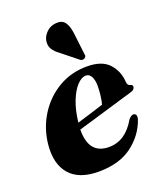

<svg xmlns="http://www.w3.org/2000/svg" viewBox="-134 -796 760 896"><g transform="rotate(-20 246.0 -348.0)"><path d="M456.5 -155.5Q431.5 -83 368 -35.8Q304.5 11.5 202 11.5Q104 11.5 58.5 -41.8Q13 -95 23 -190.5Q31.5 -268 71.5 -331.2Q111.5 -394.5 175 -431.8Q238.5 -469 316.5 -469Q391 -469 425.5 -431Q460 -393 463 -340Q464 -321 478 -318Q489 -316 489 -306.5Q489 -300 483.8 -294.2Q478.5 -288.5 464.5 -284.5Q448.5 -280 416.5 -270.5Q384.5 -261 344.2 -249Q304 -237 263 -224.8Q222 -212.5 187.5 -202.5Q186 -80 286.5 -80Q368.5 -80 419 -168Q433 -185.5 445 -184.5Q452.5 -184 456.5 -177Q460.5 -170 456.5 -155.5ZM298 -430.5Q275.5 -430.5 253 -406.2Q230.5 -382 213.5 -338.2Q196.5 -294.5 190 -236Q223.5 -246 259.8 -257.2Q296 -268.5 322.5 -277Q327 -293.5 330 -315.8Q333 -338 333.5 -365.5Q333.5 -395 324.2 -412.8Q315 -430.5 298 -430.5ZM313 -638 326 -528.5Q327.5 -523 327 -518.2Q326.5 -513.5 321 -509Q311 -501.5 299 -508L220 -571.5Q198 -587 186.8 -605Q175.5 -623 180.5 -648.5Q184 -668.5 203 -687.2Q222 -706 251 -708Q280.5 -710.5 294.5 -691.5Q308.5 -672.5 313 -638Z"/></g></svg>

Font: Fraunces 72pt S000
Style: Bold Italic
Weight: 700
Italic angle: -16°
Version: Version 1.000; ttfautohint (v1.8.3)